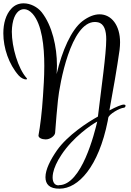

<svg xmlns="http://www.w3.org/2000/svg" viewBox="-58 -789 789 1153"><path d="M300 344C412 344 534 213 589 -63L592 -81C595 -103 662 -141 686 -142C691 -142 695 -148 696 -153C696 -156 695 -159 691 -160C690 -160 688 -161 686 -161C671 -161 639 -147 599 -126L601 -137C619 -233 646 -388 660 -489C662 -505 663 -521 663 -535C663 -636 612 -703 540 -703C509 -703 474 -690 437 -662C370 -610 315 -485 282 -344C283 -361 284 -378 284 -396C284 -507 256 -635 192 -716C167 -747 125 -769 84 -769C57 -769 31 -760 10 -737C-23 -702 -38 -648 -38 -589C-38 -501 -5 -403 54 -336C69 -319 88 -312 98 -312C102 -312 104 -313 104 -315C104 -317 104 -318 102 -320C50 -378 13 -506 13 -599C13 -616 15 -631 17 -645C27 -705 55 -734 86 -734C103 -734 121 -725 138 -706C194 -642 208 -512 208 -393C208 -323 203 -257 200 -210C194 -116 183 -28 173 25C173 39 194 48 215 48H218C242 48 271 28 273 9C279 -68 284 -133 290 -187C300 -285 367 -657 512 -657C518 -657 524 -656 530 -655C568 -647 580 -605 580 -553C580 -463 551 -267 531 -97L530 -89C468 -55 347 24 284 114C245 170 215 229 215 275C215 317 239 345 300 344ZM293 324C270 324 258 305 258 276C258 268 259 259 261 249C267 219 284 181 310 142C379 36 490 -40 526 -59C510 8 433 323 296 323Z"/></svg>

Font: Style Script
Style: Regular
Weight: 400
Designer: Robert E. Leuschke
Foundry: Robert E. Leuschke
Version: Version 1.010